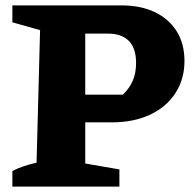

<svg xmlns="http://www.w3.org/2000/svg" viewBox="-20 -694 723 714"><path d="M431 -674Q504 -674 556.5 -648.5Q609 -623 637.5 -577Q666 -531 666 -467Q666 -400 632.5 -348Q599 -296 538 -267.5Q477 -239 396 -239H206V-342H437Q462 -366 474 -394.5Q486 -423 486 -460Q486 -515 459 -542Q432 -569 382 -569H297V-86L424 -64V0H26V-58Q45 -68 67 -75.5Q89 -83 116 -89L129 -582L26 -611V-674Z"/></svg>

Font: Piazzolla Thin Black
Style: Regular
Weight: 900
Version: Version 2.005